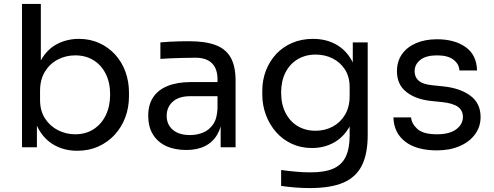

<svg xmlns="http://www.w3.org/2000/svg" viewBox="-20 -750 2515 978"><path d="M374 18Q308 18 256.5 -11Q205 -40 175 -95.5Q145 -151 142 -229H168V0H92V-730H188V-375L154 -302Q158 -389 189 -444Q220 -499 270.5 -525.5Q321 -552 382 -552Q439 -552 486 -530.5Q533 -509 567 -471.5Q601 -434 619 -384.5Q637 -335 637 -278V-260Q637 -203 618.5 -153Q600 -103 565 -64.5Q530 -26 481.5 -4Q433 18 374 18ZM363 -66Q417 -66 457 -92Q497 -118 519 -163.5Q541 -209 541 -269Q541 -329 518.5 -374Q496 -419 456 -443.5Q416 -468 363 -468Q315 -468 274 -446.5Q233 -425 208.5 -384.5Q184 -344 184 -287V-241Q184 -186 209 -147Q234 -108 275 -87Q316 -66 363 -66Z M1104 0V-160H1088V-345Q1088 -400 1059.5 -428Q1031 -456 976 -456Q945 -456 912 -455Q879 -454 849 -453Q819 -452 797 -450V-534Q819 -536 843.5 -537.5Q868 -539 894 -539.5Q920 -540 944 -540Q1026 -540 1078 -520.5Q1130 -501 1155 -457Q1180 -413 1180 -338V0ZM929 14Q869 14 825.5 -6.5Q782 -27 758.5 -66Q735 -105 735 -160Q735 -217 760.5 -255Q786 -293 835 -312.5Q884 -332 953 -332H1098V-260H949Q891 -260 860 -232Q829 -204 829 -160Q829 -116 860 -89Q891 -62 949 -62Q983 -62 1014 -74.5Q1045 -87 1065.5 -116.5Q1086 -146 1088 -198L1114 -160Q1109 -103 1086.5 -64.5Q1064 -26 1024.5 -6Q985 14 929 14Z M1558 208Q1521 208 1483.5 205Q1446 202 1412 197V116Q1448 121 1487.5 124.5Q1527 128 1562 128Q1635 128 1678.5 108.5Q1722 89 1741.5 47.5Q1761 6 1761 -59V-161L1793 -237Q1790 -156 1759 -102.5Q1728 -49 1678.5 -22.5Q1629 4 1569 4Q1513 4 1466.5 -17.5Q1420 -39 1386.5 -77Q1353 -115 1334.5 -164.5Q1316 -214 1316 -269V-287Q1316 -343 1335 -391.5Q1354 -440 1388 -476Q1422 -512 1469.5 -532Q1517 -552 1574 -552Q1641 -552 1692 -523.5Q1743 -495 1772.5 -440.5Q1802 -386 1805 -307L1777 -306V-534H1853V-63Q1853 33 1823.5 92.5Q1794 152 1729.5 180Q1665 208 1558 208ZM1587 -84Q1635 -84 1674.5 -105Q1714 -126 1737.5 -165.5Q1761 -205 1761 -260V-306Q1761 -360 1736.5 -397Q1712 -434 1673 -453Q1634 -472 1588 -472Q1536 -472 1496 -448Q1456 -424 1434 -380.5Q1412 -337 1412 -278Q1412 -219 1434.5 -175Q1457 -131 1496.5 -107.5Q1536 -84 1587 -84Z M2206 16Q2101 16 2043.5 -29Q1986 -74 1984 -152H2074Q2076 -121 2105.5 -93.5Q2135 -66 2206 -66Q2270 -66 2304 -91.5Q2338 -117 2338 -154Q2338 -187 2313 -205.5Q2288 -224 2232 -230L2174 -236Q2098 -244 2050 -281.5Q2002 -319 2002 -387Q2002 -438 2028 -474.5Q2054 -511 2100 -530.5Q2146 -550 2206 -550Q2296 -550 2352 -510Q2408 -470 2410 -391H2320Q2319 -423 2290.5 -445.5Q2262 -468 2206 -468Q2150 -468 2121 -445Q2092 -422 2092 -387Q2092 -357 2112.5 -339Q2133 -321 2180 -316L2238 -310Q2324 -301 2376 -262.5Q2428 -224 2428 -154Q2428 -104 2399.5 -65.5Q2371 -27 2321 -5.5Q2271 16 2206 16Z"/></svg>

Font: SVN-Sora Variable
Style: Regular
Weight: 400
Designer: Jonathan Barnbrook, Julián Moncada
Foundry: Barnbrook Fonts
Version: Version 2.000 - Viet hoa boi STYLEno.1 Fonts